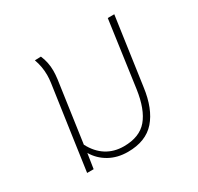

<svg xmlns="http://www.w3.org/2000/svg" viewBox="-127 -709 893 868"><g transform="rotate(-30 319.5 -275.0)"><path d="M565 -560 515 -208Q501 -103 451.5 -46.5Q402 10 308 10Q254 10 212 -13.5Q170 -37 146 -78L134 0H100L123 -162L162 -434Q165 -455 165 -474Q165 -518 150 -559L182 -560Q199 -521 199 -477Q199 -458 196 -434L151 -118Q176 -70 215 -45.5Q254 -21 305 -21Q387 -21 428 -69.5Q469 -118 483 -216L531 -560Z"/></g></svg>

Font: FiraGO UltraLight
Style: Italic
Weight: 200
Italic angle: -8°
Designer: bBox Type GmbH
Foundry: bBox Type GmbH
Version: Version 1.001